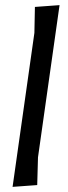

<svg xmlns="http://www.w3.org/2000/svg" viewBox="-20 -724 266 748"><path d="M212 -704 128 -111 125 -3 29 4 114 -596 116 -697Z"/></svg>

Font: Alegreya Sans Medium
Style: Italic
Weight: 500
Italic angle: -7°
Designer: Juan Pablo del Peral
Foundry: Huerta Tipografica
Version: Version 2.007